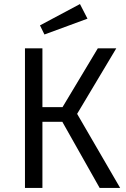

<svg xmlns="http://www.w3.org/2000/svg" viewBox="-20 -926 622 946"><path d="M374 -906 411 -834 199 -756 177 -801ZM553 -688 360 -365 572 0H471L287 -326H189V0H103V-688H189V-398H288L462 -688Z"/></svg>

Font: FiraGO Book
Style: Regular
Weight: 350
Designer: bBox Type
Foundry: bBox Type GmbH
Version: Version 1.001;PS 001.001;hotconv 1.0.88;makeotf.lib2.5.64775